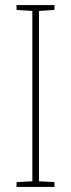

<svg xmlns="http://www.w3.org/2000/svg" viewBox="-20 -734 278 754"><path d="M194 0H45V-19L107 -22V-691L45 -695V-714H194V-695L133 -691V-22L194 -19Z"/></svg>

Font: Noto Sans Khmer Condensed Thin
Style: Regular
Weight: 100
Width: 3
Designer: Danh Hong and the Monotype Design Team
Foundry: Monotype Imaging Inc.
Version: Version 2.004; ttfautohint (v1.8.4.7-5d5b)